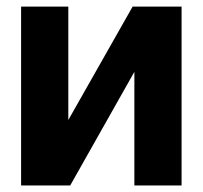

<svg xmlns="http://www.w3.org/2000/svg" viewBox="-20 -566 619 586"><path d="M188.5 -199.7 384.8 -545.9H534.2V0H390.1V-346.7L194.3 0H44.4V-545.9H188.5Z"/></svg>

Font: Inter Tight
Style: Bold
Weight: 700
Designer: Rasmus Andersson
Foundry: rsms
Version: Version 3.004; ttfautohint (v1.8.4.7-5d5b)